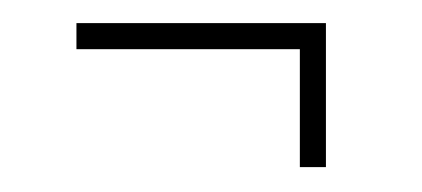

<svg xmlns="http://www.w3.org/2000/svg" viewBox="-20 -312 356 162"><path d="M233 -171V-270.5H44.5V-292.5H255V-171Z"/></svg>

Font: Imbue 50pt
Style: Regular
Weight: 400
Designer: Tyler Finck
Foundry: Etcetera Type Company
Version: Version 1.102; ttfautohint (v1.8.3)